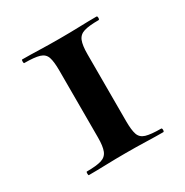

<svg xmlns="http://www.w3.org/2000/svg" viewBox="-102 -470 535 555"><g transform="rotate(-30 166.0 -193.0)"><path d="M119 -305Q119 -334 114 -349Q109 -364 92.5 -369Q76 -374 42 -374Q40 -374 40 -380Q40 -386 42 -386Q68 -386 99 -385Q130 -384 166 -384Q201 -384 233 -385Q265 -386 290 -386Q293 -386 293 -380Q293 -374 290 -374Q258 -374 241.5 -369Q225 -364 219 -349Q213 -334 213 -305V-81Q213 -52 218 -37Q223 -22 239.5 -17Q256 -12 290 -12Q293 -12 293 -6Q293 0 290 0Q265 0 233.5 -1Q202 -2 166 -2Q131 -2 99.5 -1Q68 0 42 0Q40 0 40 -6Q40 -12 42 -12Q74 -12 90.5 -17Q107 -22 113 -37Q119 -52 119 -81Z"/></g></svg>

Font: Cormorant Garamond Light
Style: Bold
Weight: 700
Version: Version 4.001